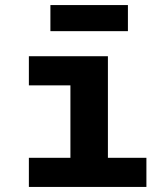

<svg xmlns="http://www.w3.org/2000/svg" viewBox="-20 -738 640 758"><path d="M94 -115H258V-401H94V-516H406V-115H558V0H94ZM179 -718H485V-615H179Z"/></svg>

Font: Lilex Nerd Font
Style: Bold
Weight: 700
Designer: Mike Abbink, Paul van der Laan, Pieter van Rosmalen, Mikhael Khrustik
Foundry: Mikhael Khrustik
Version: Version 2.400; ttfautohint (v1.8.4.7-5d5b);Nerd Fonts 3.3.0